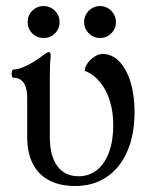

<svg xmlns="http://www.w3.org/2000/svg" viewBox="-20 -603 502 634"><path d="M69.8 -150.9V-278.8Q69.8 -301.3 64.7 -316.2Q59.6 -331.1 49.8 -338.6Q40 -346.2 24.9 -346.2Q20.5 -346.2 19 -353Q17.6 -359.9 19.3 -366.7Q21 -373.5 24.9 -373.5Q41.5 -373.5 67.4 -386Q93.3 -398.4 120.1 -418.9Q128.4 -425.3 133.5 -428.2Q138.7 -431.2 141.6 -431.2Q144.5 -431.2 146 -427.7Q147.5 -424.3 147.5 -417.5Q145.5 -400.9 145 -380.9Q144.5 -360.8 144.5 -342.3V-150.9Q144.5 -88.4 169.2 -54.7Q193.8 -21 239.7 -21Q274.4 -21 300.3 -41.7Q326.2 -62.5 340.1 -100.6Q354 -138.7 354 -190.4Q354 -233.9 342.5 -270.5Q331.1 -307.1 309.8 -332.5Q288.6 -357.9 259.8 -369.1Q259.8 -380.9 269 -394Q278.3 -407.2 292 -416Q305.7 -424.8 318.8 -424.8Q349.6 -424.8 373.5 -400.4Q397.5 -376 410.9 -332.3Q424.3 -288.6 424.3 -232.9Q424.3 -158.7 400.4 -103.5Q376.5 -48.3 332.3 -18.6Q288.1 11.2 228.5 11.2Q177.7 11.2 142.1 -7.6Q106.4 -26.4 88.1 -62.7Q69.8 -99.1 69.8 -150.9ZM71.3 -530.3Q71.3 -552.7 86.7 -567.9Q102.1 -583 124 -583Q138.7 -583 150.6 -575.9Q162.6 -568.8 169.7 -556.9Q176.8 -544.9 176.8 -530.3Q176.8 -507.8 161.4 -492.7Q146 -477.5 124 -477.5Q101.6 -477.5 86.4 -492.9Q71.3 -508.3 71.3 -530.3ZM257.8 -530.3Q257.8 -544.9 264.9 -556.9Q272 -568.8 283.9 -575.9Q295.9 -583 310.5 -583Q324.7 -583 336.7 -575.9Q348.6 -568.8 355.7 -556.6Q362.8 -544.4 362.8 -530.3Q362.8 -508.3 347.4 -492.9Q332 -477.5 310.5 -477.5Q295.9 -477.5 283.9 -484.6Q272 -491.7 264.9 -503.7Q257.8 -515.6 257.8 -530.3Z"/></svg>

Font: Junicode Two Beta VF
Style: Regular
Weight: 400
Designer: Peter S. Baker
Foundry: Briery Creek Software
Version: Version 1.031 beta; ttfautohint (v1.8.1.43-b0c9)